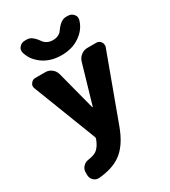

<svg xmlns="http://www.w3.org/2000/svg" viewBox="-234 -899 1079 1218"><g transform="rotate(-30 305.5 -290.0)"><path d="M99.6 -728.5Q98.6 -734.4 98.6 -740.2Q98.6 -754.9 110.4 -767.6Q126 -785.2 150.4 -785.2H166Q202.1 -785.2 239.3 -731.4Q244.1 -724.6 250 -718.8Q273.4 -698.2 307.6 -698.2Q341.8 -698.2 365.2 -718.8Q370.1 -724.6 375 -731.4Q413.1 -785.2 451.2 -785.2H464.8Q489.3 -785.2 504.9 -767.6Q516.6 -754.9 516.6 -740.2Q516.6 -734.4 515.6 -728.5Q502 -676.8 460.9 -641.6Q400.4 -587.9 307.6 -587.9Q214.8 -587.9 154.3 -641.6Q113.3 -676.8 99.6 -728.5ZM51.8 -493.2Q48.8 -501 48.8 -507.8Q48.8 -519.5 56.6 -529.3Q68.4 -546.9 88.9 -546.9H163.1Q188.5 -546.9 208.5 -531.2Q228.5 -515.6 235.4 -491.2L309.6 -206.1Q310.5 -205.1 312 -205.1Q313.5 -205.1 313.5 -206.1L396.5 -491.2Q404.3 -515.6 424.8 -531.2Q445.3 -546.9 470.7 -546.9H536.1Q556.6 -546.9 569.3 -529.3Q576.2 -518.6 576.2 -506.8Q576.2 -500 574.2 -493.2L399.4 -18.6Q354.5 106.4 280.3 156.2Q221.7 196.3 124 205.1Q121.1 205.1 119.1 205.1Q98.6 205.1 83 190.4Q66.4 173.8 66.4 149.4V130.9Q66.4 107.4 83 90.3Q99.6 73.2 124 70.3Q162.1 64.5 181.6 51.8Q211.9 31.2 230.5 -20.5Q232.4 -27.3 229.5 -34.2Z"/></g></svg>

Font: Gen Jyuu Gothic Heavy
Style: Bold
Weight: 900
Designer: [Source Han Sans]
Ryoko NISHIZUKA  (kana & ideographs); Paul D. Hunt (Latin, Greek & Cyrillic); Wenlong ZHANG  (bopomofo
Version: Version 1.002.20150607